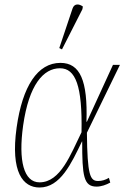

<svg xmlns="http://www.w3.org/2000/svg" viewBox="-20 -825 560 855"><path d="M256 -605 347 -784 349 -796C333 -808 311 -811 303 -787L244 -611ZM156 10C249 10 298 -98 345 -195H346C346 -42 352 6 410 6C431 6 453 -2 471 -12L465 -33C450 -24 434 -19 417 -19C381 -19 369 -44 367 -234L514 -536H483L367 -283H365C371 -466 337 -545 249 -545C148 -545 80 -442 54 -257C26 -57 83 10 156 10ZM156 -13C86 -13 61 -109 83 -266C109 -449 174 -521 247 -521C317 -521 347 -442 343 -236C295 -139 250 -13 156 -13Z"/></svg>

Font: Noto Serif Condensed Thin
Style: Italic
Weight: 100
Width: 3
Italic angle: -12°
Designer: Monotype Design Team
Foundry: Monotype Imaging Inc.
Version: Version 2.013